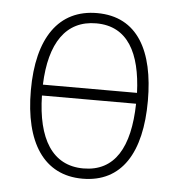

<svg xmlns="http://www.w3.org/2000/svg" viewBox="-45 -581 589 634"><g transform="rotate(5 250.0 -264.5)"><path d="M251 10C381 10 444 -93 444 -265C444 -429 387 -539 252 -539C125 -539 56 -440 56 -266C56 -93 123 10 251 10ZM252 -505C357 -505 401 -419 406 -288H94C99 -427 152 -505 252 -505ZM251 -24C148 -24 97 -109 94 -252H406C403 -107 355 -24 251 -24Z"/></g></svg>

Font: Noto Sans Mono ExtraCondensed ExtraLight
Style: Regular
Weight: 200
Width: 2
Designer: Monotype Design Team
Foundry: Monotype Imaging Inc.
Version: Version 2.014